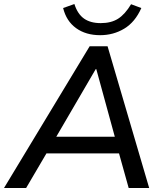

<svg xmlns="http://www.w3.org/2000/svg" viewBox="-50 -935 812 955"><path d="M0 0ZM0 0ZM-30 0 396 -705H485L692 0H590L542 -172H181L80 0ZM426 -591 230 -255H521L429 -591ZM448 -760Q377 -760 328.5 -795Q280 -830 264 -895L320 -915Q336 -865 368 -842.5Q400 -820 451 -820Q503 -820 537.5 -842Q572 -864 602 -914L653 -895Q622 -825 568 -792.5Q514 -760 448 -760Z"/></svg>

Font: Winston Medium
Style: Italic
Weight: 500
Italic angle: -9°
Designer: Original fonts by Vernon Adams / Changes by Cristiano Sobral
Foundry: Original fonts by Vernon Adams / Changes by Cristiano Sobral
Version: Version 2.503;July 17, 2020;FontCreator 13.0.0.2655 64-bit